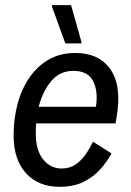

<svg xmlns="http://www.w3.org/2000/svg" viewBox="-20 -720 515 752"><path d="M213.3 11.7Q130.8 11.7 82.1 -41.2Q33.3 -94.2 33.3 -190.8Q33.3 -255 48.8 -312.9Q64.2 -370.8 95 -415.8Q125.8 -460.8 170.8 -486.7Q215.8 -512.5 275 -512.5Q368.3 -512.5 412.9 -447.9Q457.5 -383.3 436.7 -261.7L432.5 -236.7H121.7Q120 -218.3 120 -200Q120 -130.8 149.2 -95.4Q178.3 -60 221.7 -60Q253.3 -60 276.7 -76.2Q300 -92.5 316.7 -117.1Q333.3 -141.7 344.2 -165L416.7 -119.2Q400 -87.5 373.3 -57.5Q346.7 -27.5 307.5 -7.9Q268.3 11.7 213.3 11.7ZM267.5 -442.5Q214.2 -442.5 180.4 -402.1Q146.7 -361.7 131.7 -301.7H355.8Q365 -362.5 344.6 -402.5Q324.2 -442.5 267.5 -442.5ZM235.8 -550 183.3 -695V-700H258.3L299.2 -555V-550Z"/></svg>

Font: Familjen Grotesk GF
Style: Italic
Weight: 400
Designer: Anders Wikstroem, Jonas Baeckman, Matilda Gysing, Kristian Moeller
Foundry: Familjen STHML AB
Version: Version 2.000; Beta; Release 4; Build 6